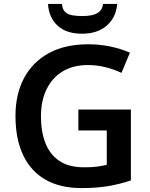

<svg xmlns="http://www.w3.org/2000/svg" viewBox="-20 -950 766 980"><path d="M380 -391H648V-29Q591 -10 531.5 0Q472 10 396 10Q287 10 212 -33Q137 -76 98 -158.5Q59 -241 59 -358Q59 -470 103 -552Q147 -634 229.5 -679Q312 -724 431 -724Q489 -724 543.5 -712.5Q598 -701 643 -681L600 -578Q565 -595 520.5 -606.5Q476 -618 428 -618Q354 -618 300.5 -586Q247 -554 218 -495Q189 -436 189 -356Q189 -279 211.5 -220.5Q234 -162 282.5 -129Q331 -96 410 -96Q449 -96 475.5 -99.5Q502 -103 525 -109V-284H380ZM578 -930Q573 -862 525.5 -820Q478 -778 399 -778Q318 -778 273.5 -819.5Q229 -861 225 -930H296Q299 -902 312.5 -889Q326 -876 349 -872Q372 -868 401 -868Q426 -868 448.5 -872.5Q471 -877 487 -890.5Q503 -904 506 -930Z"/></svg>

Font: Noto Sans New Tai Lue SemiBold
Style: Regular
Weight: 600
Version: Version 2.003